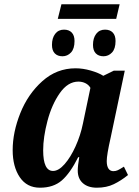

<svg xmlns="http://www.w3.org/2000/svg" viewBox="-20 -864 649 894"><path d="M39 -165Q39 -248 74.5 -337Q110 -426 177 -486Q244 -546 332 -546Q366 -546 402.5 -535.5Q439 -525 461 -511L510 -535H561L495 -222Q477 -143 477 -114Q477 -91 485 -79Q493 -67 508 -67Q519 -67 528.5 -71.5Q538 -76 557 -88L576 -49Q544 -23 510 -6.5Q476 10 431 10Q390 10 366 -11Q342 -32 342 -70Q342 -92 349 -132H344Q307 -58 268 -24Q229 10 166 10Q105 10 72 -39Q39 -88 39 -165ZM366 -288 401 -455Q393 -469 378 -476.5Q363 -484 345 -484Q296 -484 258.5 -430.5Q221 -377 201 -301Q181 -225 181 -164Q181 -68 227 -68Q253 -68 281 -100Q309 -132 332 -183Q355 -234 366 -288ZM266 -844H537L521 -776H249ZM222 -655Q222 -687 237 -706.5Q252 -726 278 -726Q301 -726 314 -712.5Q327 -699 327 -673Q327 -637 310.5 -619.5Q294 -602 271 -602Q248 -602 235 -615.5Q222 -629 222 -655ZM413 -655Q413 -687 428 -706.5Q443 -726 469 -726Q492 -726 505 -712.5Q518 -699 518 -673Q518 -637 501.5 -619.5Q485 -602 462 -602Q439 -602 426 -615.5Q413 -629 413 -655Z"/></svg>

Font: Noto Serif Narrow
Style: Bold Italic
Weight: 700
Width: 4
Italic angle: -12°
Designer: Monotype Design Team
Foundry: Monotype Imaging Inc.
Version: Version 1.001